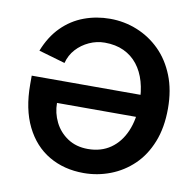

<svg xmlns="http://www.w3.org/2000/svg" viewBox="-80 -794 902 888"><g transform="rotate(10 370.5 -350.0)"><path d="M369 12Q277 12 206 -29.5Q135 -71 95 -152Q55 -233 55 -349V-390H595L596 -286H192Q192 -239 213 -196.5Q234 -154 274 -127.5Q314 -101 369 -101Q431 -101 475.5 -132Q520 -163 544 -219Q568 -275 568 -350Q568 -406 555 -451.5Q542 -497 516 -530Q490 -563 451.5 -581Q413 -599 362 -599Q324 -599 289 -583Q254 -567 229 -539.5Q204 -512 194 -474L70 -510Q97 -579 142 -624Q187 -669 245 -690.5Q303 -712 367 -712Q434 -712 494.5 -687.5Q555 -663 601.5 -617Q648 -571 675 -503.5Q702 -436 702 -349Q702 -260 675 -192Q648 -124 601 -79Q554 -34 494 -11Q434 12 369 12Z"/></g></svg>

Font: Inclusive Sans SemiBold
Style: Regular
Weight: 600
Designer: Olivia King
Foundry: Olivia King
Version: Version 2.004